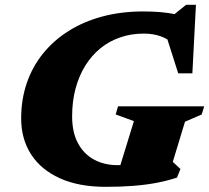

<svg xmlns="http://www.w3.org/2000/svg" viewBox="-20 -744 850 780"><path d="M458.5 -73Q469.5 -73 482 -74Q494.5 -75 508.2 -77Q522 -79 535 -82.5L456.5 -32.5L524 -252L450 -279L459.5 -312H809.5L799.5 -279L731.5 -249.5L682 -86.5L713 -57.5L699 -22.5Q659.5 -9.5 616 -1.2Q572.5 7 521.8 11Q471 15 409.5 15Q300 15 223.2 -19.8Q146.5 -54.5 106.2 -117Q66 -179.5 66 -263Q66 -340 88.8 -406.5Q111.5 -473 154.8 -526.5Q198 -580 258.8 -618.2Q319.5 -656.5 396 -677Q472.5 -697.5 562 -697.5Q598.5 -697.5 631.5 -694.8Q664.5 -692 695.5 -685.5Q726.5 -679 757 -667L656.5 -660.5L736 -724.5H776L761.5 -446H704L639.5 -648.5L687.5 -564Q663.5 -585.5 633 -596.5Q602.5 -607.5 564 -607.5Q513 -607.5 468.5 -592.2Q424 -577 388.2 -548Q352.5 -519 326.8 -477.8Q301 -436.5 287 -384.5Q273 -332.5 273 -271.5Q273 -206 297 -161.8Q321 -117.5 362.8 -95.2Q404.5 -73 458.5 -73Z"/></svg>

Font: Newsreader ExtraBold
Style: Italic
Weight: 800
Italic angle: -17°
Designer: Hugues Gentile
Foundry: Production Type
Version: Version 1.003